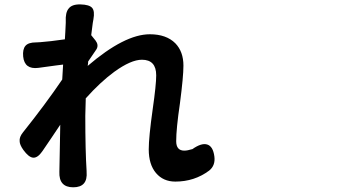

<svg xmlns="http://www.w3.org/2000/svg" viewBox="-20 -796 1540 854"><path d="M305.7 37.1Q241.2 37.1 244.1 -32.2Q245.1 -70.3 246.1 -136.7Q247.1 -202.1 248 -241.2Q233.4 -219.7 204.1 -175.8Q180.7 -140.6 168.9 -124Q147.5 -92.8 127 -94.7Q107.4 -96.7 84 -128.9Q67.4 -152.3 67.4 -168Q65.4 -186.5 82 -207Q182.6 -333 256.8 -442.4L260.7 -508.8Q251 -507.8 229.5 -504.9Q177.7 -498 150.4 -494.1Q88.9 -486.3 83 -544.9Q80.1 -577.1 93.3 -592.3Q106.4 -607.4 139.6 -607.4Q143.6 -607.4 149.9 -607.9Q156.2 -608.4 159.2 -608.4Q200.2 -611.3 268.6 -621.1Q269.5 -632.8 270.5 -653.3Q272.5 -687.5 272.5 -694.3Q272.5 -697.3 272.5 -700.2Q270.5 -740.2 285.2 -757.8Q299.8 -777.3 337.9 -776.4Q377 -775.4 389.6 -761.2Q402.3 -747.1 395.5 -710Q394.5 -704.1 392.6 -693.4Q387.7 -658.2 385.7 -639.6L405.3 -615.2Q419.9 -595.7 409.2 -577.1Q397.5 -560.5 372.1 -522.5Q372.1 -514.6 370.1 -502.9Q534.2 -643.6 646.5 -643.6Q719.7 -643.6 759.8 -603.5Q795.9 -566.4 795.9 -503.9Q795.9 -455.1 780.3 -335.9Q763.7 -223.6 763.7 -168Q763.7 -126 799.8 -126Q813.5 -126 835.9 -132.8Q876 -161.1 901.4 -153.3Q927.7 -145.5 933.6 -99.6Q938.5 -59.6 910.2 -37.1Q844.7 11.7 759.8 11.7Q706.1 11.7 673.8 -26.4Q641.6 -64.5 641.6 -131.8Q641.6 -185.5 659.2 -310.5Q674.8 -418.9 674.8 -460.9Q674.8 -530.3 611.3 -530.3Q562.5 -530.3 488.3 -476.6Q425.8 -430.7 361.3 -358.4Q361.3 -356.4 361.3 -352.5Q359.4 -303.7 359.4 -281.2Q359.4 -125 365.2 -35.2Q365.2 -34.2 365.2 -32.2Q371.1 37.1 305.7 37.1Z"/></svg>

Font: Bpmf GenSen Rounded B
Style: B
Weight: 700
Foundry: But Ko
Version: Version 1.320